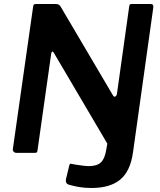

<svg xmlns="http://www.w3.org/2000/svg" viewBox="-20 -762 798 957"><path d="M731 -742Q747 -742 744 -724L643 -3Q630 91 579.5 133Q529 175 436 175Q403 175 376 170.5Q349 166 329 160Q304 156 309 130L325 64Q327 56 329.5 54.5Q332 53 337 55Q347 57 363 59.5Q379 62 395.5 64Q412 66 423 66Q464 66 483.5 47Q503 28 510 -18L515 -46L247 -501Q243 -507 239.5 -504.5Q236 -502 235 -493L167 -13Q166 -4 163 -2Q160 0 150 0H63Q54 0 48.5 -5.5Q43 -11 44 -19L145 -728Q146 -736 148.5 -739Q151 -742 160 -742H259Q268 -742 274 -738Q280 -734 284 -726L544 -285Q549 -277 555.5 -281.5Q562 -286 563 -295L624 -730Q625 -738 627.5 -740Q630 -742 638 -742H731Z"/></svg>

Font: Libre Franklin Thin SemiBold
Style: Italic
Weight: 600
Italic angle: -8°
Version: Version 3.000